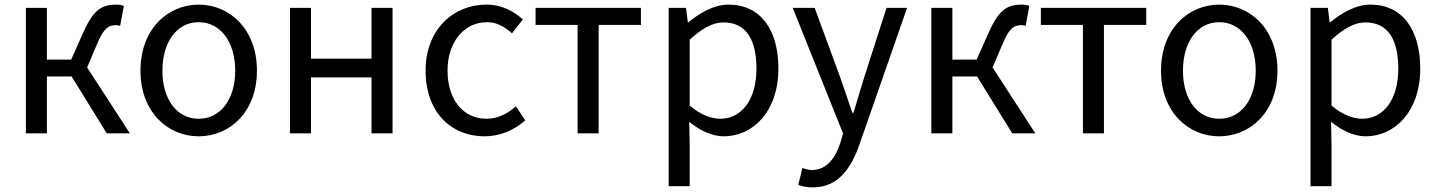

<svg xmlns="http://www.w3.org/2000/svg" viewBox="-20 -577 6220 831"><path d="M92 0H183V-246H290L442 0H542L357 -285L403 -393C431 -459 453 -468 482 -468C490 -468 494 -467 500 -465L516 -551C508 -555 496 -557 484 -557C425 -557 386 -539 342 -440L288 -319H183V-543H92Z M840 13C973 13 1092 -91 1092 -271C1092 -452 973 -557 840 -557C707 -557 588 -452 588 -271C588 -91 707 13 840 13ZM840 -63C746 -63 683 -146 683 -271C683 -396 746 -481 840 -481C934 -481 998 -396 998 -271C998 -146 934 -63 840 -63Z M1235 0H1326V-242H1588V0H1679V-543H1588V-323H1326V-543H1235Z M2077 13C2142 13 2204 -12 2253 -56L2213 -117C2179 -86 2135 -63 2085 -63C1985 -63 1917 -146 1917 -271C1917 -396 1989 -481 2088 -481C2131 -481 2164 -461 2196 -433L2243 -493C2204 -527 2155 -557 2084 -557C1945 -557 1822 -452 1822 -271C1822 -91 1933 13 2077 13Z M2480 0H2571V-469H2754V-543H2298V-469H2480Z M2874 229H2965V45L2963 -50C3012 -10 3064 13 3113 13C3238 13 3349 -94 3349 -280C3349 -447 3273 -557 3133 -557C3070 -557 3009 -521 2960 -481H2957L2949 -543H2874ZM3098 -63C3062 -63 3014 -78 2965 -120V-405C3018 -454 3065 -480 3111 -480C3214 -480 3254 -399 3254 -279C3254 -144 3188 -63 3098 -63Z M3499 234C3607 234 3664 152 3701 45L3906 -543H3817L3720 -241C3705 -193 3689 -138 3674 -89H3669C3652 -138 3633 -194 3617 -241L3506 -543H3411L3629 1L3617 42C3595 109 3556 159 3494 159C3480 159 3464 154 3453 150L3435 223C3452 230 3473 234 3499 234Z M4011 0H4102V-246H4209L4361 0H4461L4276 -285L4322 -393C4350 -459 4372 -468 4401 -468C4409 -468 4413 -467 4419 -465L4435 -551C4427 -555 4415 -557 4403 -557C4344 -557 4305 -539 4261 -440L4207 -319H4102V-543H4011Z M4667 0H4758V-469H4941V-543H4485V-469H4667Z M5257 13C5390 13 5509 -91 5509 -271C5509 -452 5390 -557 5257 -557C5124 -557 5005 -452 5005 -271C5005 -91 5124 13 5257 13ZM5257 -63C5163 -63 5100 -146 5100 -271C5100 -396 5163 -481 5257 -481C5351 -481 5415 -396 5415 -271C5415 -146 5351 -63 5257 -63Z M5652 229H5743V45L5741 -50C5790 -10 5842 13 5891 13C6016 13 6127 -94 6127 -280C6127 -447 6051 -557 5911 -557C5848 -557 5787 -521 5738 -481H5735L5727 -543H5652ZM5876 -63C5840 -63 5792 -78 5743 -120V-405C5796 -454 5843 -480 5889 -480C5992 -480 6032 -399 6032 -279C6032 -144 5966 -63 5876 -63Z"/></svg>

Font: Source Han Sans HK
Style: Regular
Weight: 400
Designer: Ryoko NISHIZUKA 西塚涼子 (kana, bopomofo & ideographs); Paul D. Hunt (Latin, Greek & Cyrillic); Sandoll Communications 산돌커뮤니
Foundry: Adobe
Version: Version 2.000;hotconv 1.0.107;makeotfexe 2.5.65593